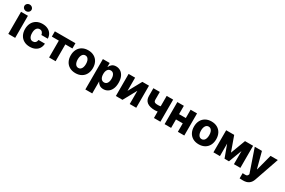

<svg xmlns="http://www.w3.org/2000/svg" viewBox="152 -2272 5922 3991"><g transform="rotate(30 3113.0 -276.5)"><path d="M52.7 -530.3H217.8V0H52.7ZM50.8 -672.9Q50.8 -694.3 62.3 -712.6Q73.7 -731 93.3 -741.5Q112.8 -752 135.7 -752Q158.7 -752 178.5 -741.5Q198.2 -731 210 -712.6Q221.7 -694.3 221.7 -672.9Q221.7 -651.4 210 -633.1Q198.2 -614.7 178.5 -604.2Q158.7 -593.8 135.7 -593.8Q112.8 -593.8 93.3 -604.2Q73.7 -614.7 62.3 -633.1Q50.8 -651.4 50.8 -672.9Z M302.7 -263.7Q302.7 -344.7 335 -406.5Q367.2 -468.3 427.5 -502.7Q487.8 -537.1 569.3 -537.1Q641.1 -537.1 695.8 -510.7Q750.5 -484.4 781 -436.3Q811.5 -388.2 813.5 -324.2H660.2Q654.3 -365.2 631.1 -388.7Q607.9 -412.1 571.3 -412.1Q524.9 -412.1 497.8 -373.8Q470.7 -335.4 470.7 -265.6Q470.7 -194.8 497.6 -156.5Q524.4 -118.2 571.3 -118.2Q607.4 -118.2 631.3 -140.9Q655.3 -163.6 660.2 -205.1H813.5Q811 -140.6 780.8 -92Q750.5 -43.5 696.3 -16.8Q642.1 9.8 569.3 9.8Q487.3 9.8 427 -24.7Q366.7 -59.1 334.7 -120.8Q302.7 -182.6 302.7 -263.7Z M864.3 -530.3H1358.4V-404.3H1188.5V0H1032.2V-404.3H864.3Z M1398.9 -263.7Q1398.9 -345.2 1431.2 -407Q1463.4 -468.8 1523.7 -502.9Q1584 -537.1 1665.5 -537.1Q1747.1 -537.1 1807.4 -502.9Q1867.7 -468.8 1899.9 -407Q1932.1 -345.2 1932.1 -263.7Q1932.1 -182.1 1899.9 -120.4Q1867.7 -58.6 1807.4 -24.4Q1747.1 9.8 1665.5 9.8Q1584 9.8 1523.7 -24.4Q1463.4 -58.6 1431.2 -120.4Q1398.9 -182.1 1398.9 -263.7ZM1764.2 -264.6Q1764.2 -309.1 1752.7 -343.3Q1741.2 -377.4 1719.2 -396.2Q1697.3 -415 1666.5 -415Q1619.1 -415 1593 -374Q1566.9 -333 1566.9 -264.6Q1566.9 -196.3 1593 -155.3Q1619.1 -114.3 1666.5 -114.3Q1697.3 -114.3 1719.2 -133.1Q1741.2 -151.9 1752.7 -186Q1764.2 -220.2 1764.2 -264.6Z M2017.1 -530.3H2180.2V-439.5H2186Q2203.1 -481 2240.2 -509Q2277.3 -537.1 2335.4 -537.1Q2393.6 -537.1 2441.7 -507.1Q2489.7 -477.1 2518.6 -415.5Q2547.4 -354 2547.4 -264.6Q2547.4 -177.7 2519.3 -116.2Q2491.2 -54.7 2443.1 -23.4Q2395 7.8 2335.4 7.8Q2278.3 7.8 2240.7 -18.8Q2203.1 -45.4 2186 -85.9H2182.1V199.2H2017.1ZM2278.8 -121.1Q2326.7 -121.1 2352.5 -159.9Q2378.4 -198.7 2378.4 -265.6Q2378.4 -331.1 2352.3 -369.6Q2326.2 -408.2 2278.8 -408.2Q2231.4 -408.2 2204.8 -370.1Q2178.2 -332 2178.2 -265.6Q2178.2 -199.2 2204.8 -160.2Q2231.4 -121.1 2278.8 -121.1Z M2964.4 -530.3H3123.5V0H2967.3V-317.4L2793.5 0H2634.3V-530.3H2790.5V-213.9Z M3703.6 0H3548.3V-154.8Q3513.7 -148.4 3486.8 -148.4Q3229 -148.4 3229 -346.7V-530.3H3383.3V-346.7Q3383.3 -318.4 3392.3 -303Q3401.4 -287.6 3423.3 -281Q3445.3 -274.4 3486.8 -274.4Q3518.1 -274.4 3548.3 -280.8V-530.3H3703.6Z M3960.4 -330.1H4122.6V-530.3H4276.9V0H4122.6V-203.1H3960.4V0H3804.2V-530.3H3960.4Z M4357.9 -263.7Q4357.9 -345.2 4390.1 -407Q4422.4 -468.8 4482.7 -502.9Q4543 -537.1 4624.5 -537.1Q4706.1 -537.1 4766.4 -502.9Q4826.7 -468.8 4858.9 -407Q4891.1 -345.2 4891.1 -263.7Q4891.1 -182.1 4858.9 -120.4Q4826.7 -58.6 4766.4 -24.4Q4706.1 9.8 4624.5 9.8Q4543 9.8 4482.7 -24.4Q4422.4 -58.6 4390.1 -120.4Q4357.9 -182.1 4357.9 -263.7ZM4723.1 -264.6Q4723.1 -309.1 4711.7 -343.3Q4700.2 -377.4 4678.2 -396.2Q4656.2 -415 4625.5 -415Q4578.1 -415 4552 -374Q4525.9 -333 4525.9 -264.6Q4525.9 -196.3 4552 -155.3Q4578.1 -114.3 4625.5 -114.3Q4656.2 -114.3 4678.2 -133.1Q4700.2 -151.9 4711.7 -186Q4723.1 -220.2 4723.1 -264.6Z M5428.2 -530.3H5622.6V0H5468.3V-315.4L5349.1 0H5242.7L5132.3 -299.8V0H4976.1V-530.3H5168.5L5295.4 -176.8Z M5718.3 196.3V71.3Q5739.7 73.2 5782.7 73.2Q5798.8 73.2 5809.3 70.8Q5819.8 68.4 5829.1 60.1Q5838.4 51.8 5845.2 35.2L5851.1 18.6L5662.6 -530.3H5834.5L5935.1 -149.4H5940.9L6041.5 -530.3H6215.3L6014.2 51.8Q5990.7 122.1 5939.7 160.6Q5888.7 199.2 5800.3 199.2Q5750.5 199.2 5718.3 196.3Z"/></g></svg>

Font: Pretendard GOV ExtraBold
Style: Regular
Weight: 800
Designer: Base glyphs from Inter by Rasmus Andersson; Hangeul glyphs from Noto Sans CJK(Source Han Sans) by Jang Soo-young and Kan
Foundry: Kil Hyung-jin
Version: Version 1.309